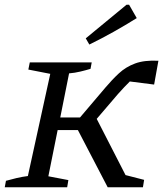

<svg xmlns="http://www.w3.org/2000/svg" viewBox="-20 -786 703 806"><path d="M0 0 5 -27Q26 -33 49.5 -38.5Q73 -44 97 -47L191 -476L99 -494L105 -524H365L360 -497Q340 -491 317 -485.5Q294 -480 270 -478L233 -293H316L423 -419Q450 -451 479 -478Q508 -505 547 -519.5Q586 -534 645 -531L627 -431L525 -444Q514 -433 501.5 -420Q489 -407 475 -391L386 -287L507 -51L585 -31L580 0H432L307 -240H222L183 -46L267 -30L262 0ZM355 -599 340 -625 511 -766H522L554 -710Q506 -680 457 -652.5Q408 -625 355 -599Z"/></svg>

Font: Piazzolla SC
Style: Italic
Weight: 400
Italic angle: -11.3°
Designer: Juan Pablo del Peral
Foundry: Huerta Tipografica
Version: Version 1.330